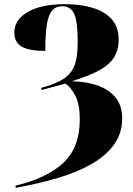

<svg xmlns="http://www.w3.org/2000/svg" viewBox="-20 -744 642 924"><path d="M55 149Q203 115 283.5 41Q364 -33 364 -169Q364 -241 343.5 -281.5Q323 -322 295 -342Q270 -335 239 -326.5Q208 -318 180 -311L178 -321Q245 -339 283.5 -363Q322 -387 338 -428Q354 -469 354 -540Q354 -638 337.5 -676Q321 -714 279 -714Q249 -714 231 -693.5Q213 -673 205.5 -626Q198 -579 198 -499Q119 -499 84 -520Q49 -541 49 -587Q49 -650 114.5 -687Q180 -724 293 -724Q367 -724 425.5 -706.5Q484 -689 517.5 -651.5Q551 -614 551 -554Q551 -503 528.5 -467.5Q506 -432 456.5 -405Q407 -378 325 -353Q395 -352 450 -332.5Q505 -313 536.5 -274Q568 -235 568 -175Q568 -104 530 -50Q492 4 423 44Q354 84 260 112Q166 140 55 160Z"/></svg>

Font: Noto Serif Display SemiCondensed Black
Style: Regular
Weight: 900
Width: 4
Designer: Monotype Design Team
Foundry: Monotype Imaging Inc.
Version: Version 2.009